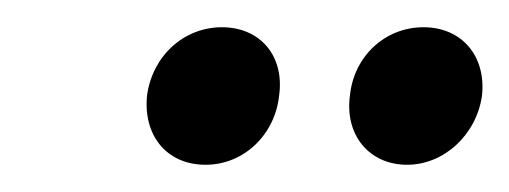

<svg xmlns="http://www.w3.org/2000/svg" viewBox="-20 -726 374 141"><path d="M131 -605C159 -605 182 -627 185 -656C189 -685 171 -706 143 -706C115 -706 92 -685 88 -656C85 -627 102 -605 131 -605ZM279 -605C306 -605 330 -627 334 -656C337 -685 319 -706 291 -706C263 -706 240 -685 237 -656C233 -627 251 -605 279 -605Z"/></svg>

Font: Barlow Semi Condensed Light
Style: Italic
Weight: 300
Width: 4
Italic angle: -7°
Designer: Jeremy Tribby
Foundry: Tribby Type
Version: Version 1.422;hotconv 1.0.109;makeotfexe 2.5.65596